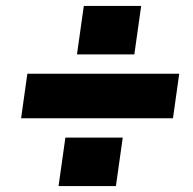

<svg xmlns="http://www.w3.org/2000/svg" viewBox="-20 -673 651 646"><path d="M393 -210 370 -47H177L200 -210ZM455 -653 432 -490H239L262 -653ZM72 -425H583L562 -275H51Z"/></svg>

Font: Pathway Extreme 8pt Thin 12pt Black
Style: Italic
Weight: 900
Italic angle: -8°
Version: Version 1.001;gftools[0.9.26]